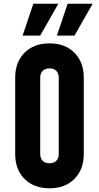

<svg xmlns="http://www.w3.org/2000/svg" viewBox="-20 -1000 534 1036"><path d="M102 -808 160 -980H295L197 -808ZM287 -808 345 -980H480L382 -808ZM62 -169V-581Q62 -665 112.5 -715.5Q163 -766 247 -766Q331 -766 381.5 -715.5Q432 -665 432 -581V-169Q432 -85 381.5 -34.5Q331 16 247 16Q163 16 112.5 -34.5Q62 -85 62 -169ZM297 -169V-581Q297 -604 284 -617.5Q271 -631 247 -631Q223 -631 210 -617.5Q197 -604 197 -581V-169Q197 -146 210 -132.5Q223 -119 247 -119Q271 -119 284 -132.5Q297 -146 297 -169Z"/></svg>

Font: Mohave Bold
Style: Regular
Weight: 700
Designer: Gumpita Rahayu
Foundry: Tokotype
Version: Version 2.002;PS 002.002;hotconv 1.0.88;makeotf.lib2.5.64775